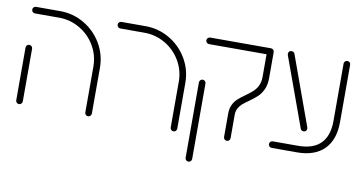

<svg xmlns="http://www.w3.org/2000/svg" viewBox="-68 -695 1914 1016"><g transform="rotate(10 889.0 -187.5)"><path d="M35.2 -13.7V-296.7Q35.2 -304.1 40.4 -309.3Q45.6 -314.4 52.6 -314.4Q60 -314.4 65.2 -309.3Q70.4 -304.1 70.4 -296.7V-13.7Q70.4 -6.7 65.2 -1.3Q60 4.1 52.6 4.1Q45.6 4.1 40.4 -1.1Q35.2 -6.3 35.2 -13.7ZM423.7 4.1Q416.7 4.1 411.5 -1.1Q406.3 -6.3 406.3 -13.7V-259.3Q406.3 -320 376.1 -371.5Q345.9 -423 294.4 -453.1Q243 -483.3 182.2 -483.3H52.6Q45.2 -483.3 40.2 -488.5Q35.2 -493.7 35.2 -501.1Q35.2 -508.5 40.4 -513.5Q45.6 -518.5 52.6 -518.5H182.2Q252.2 -518.5 311.9 -483.5Q371.5 -448.5 406.5 -388.9Q441.5 -329.3 441.5 -259.3V-13.7Q441.5 -6.7 436.3 -1.3Q431.1 4.1 423.7 4.1Z M882.6 4.1Q875.6 4.1 870.4 -1.1Q865.2 -6.3 865.2 -13.7V-259.3Q865.2 -320 835 -371.5Q804.8 -423 753.3 -453.1Q701.9 -483.3 641.1 -483.3H511.5Q504.1 -483.3 499.1 -488.5Q494.1 -493.7 494.1 -501.1Q494.1 -508.5 499.3 -513.5Q504.4 -518.5 511.5 -518.5H641.1Q711.1 -518.5 770.7 -483.5Q830.4 -448.5 865.4 -388.9Q900.4 -329.3 900.4 -259.3V-13.7Q900.4 -6.3 895.2 -1.1Q890 4.1 882.6 4.1Z M1151.9 -13.3V-138.9Q1151.9 -166.7 1161.7 -186.7Q1171.5 -206.7 1185.9 -220Q1200.4 -233.3 1224.8 -250.4Q1248.9 -267.8 1263.3 -280.9Q1277.8 -294.1 1287.6 -313.9Q1297.4 -333.7 1297.4 -361.5V-500.7Q1297.4 -508.1 1302.6 -513.3Q1307.8 -518.5 1315.2 -518.5Q1322.2 -518.5 1327.4 -513.3Q1332.6 -508.1 1332.6 -500.7V-361.5Q1332.6 -325.2 1320.7 -300Q1308.9 -274.8 1292.4 -259.3Q1275.9 -243.7 1248.9 -224.4Q1227.8 -210 1215.6 -199.3Q1203.3 -188.5 1195.2 -173.5Q1187 -158.5 1187 -138.9V-13.3Q1187 -5.9 1182 -0.7Q1177 4.4 1169.6 4.4Q1162.2 4.4 1157 -0.7Q1151.9 -5.9 1151.9 -13.3ZM970.7 130.4V-274.4Q970.7 -281.9 975.9 -287Q981.1 -292.2 988.1 -292.2Q995.6 -292.2 1000.7 -287Q1005.9 -281.9 1005.9 -274.4V130.4Q1005.9 137.8 1000.7 143Q995.6 148.1 988.1 148.1Q980.7 148.1 975.7 143Q970.7 137.8 970.7 130.4ZM970.7 -500.7Q970.7 -508.1 975.9 -513.3Q981.1 -518.5 988.1 -518.5H1313.3Q1320.7 -518.5 1325.9 -513.3Q1331.1 -508.1 1331.1 -500.7Q1331.1 -493.7 1325.9 -488.5Q1320.7 -483.3 1313.3 -483.3H988.1Q981.1 -483.3 975.9 -488.5Q970.7 -493.7 970.7 -500.7Z M1392.2 -17.8Q1392.2 -24.8 1397.4 -30Q1402.6 -35.2 1410 -35.2H1545.2Q1625.9 -35.2 1666.7 -75.9Q1707.4 -116.7 1707.4 -197.4V-505.2Q1707.4 -512.6 1712.6 -517.6Q1717.8 -522.6 1725.2 -522.6Q1732.6 -522.6 1737.6 -517.6Q1742.6 -512.6 1742.6 -505.2V-197.4Q1742.6 -101.9 1691.7 -50.9Q1640.7 0 1545.2 0H1410Q1402.6 0 1397.4 -5.2Q1392.2 -10.4 1392.2 -17.8ZM1544.1 -126.7 1408.9 -498.9Q1407.8 -501.9 1407.8 -505.2Q1407.8 -512.2 1412.4 -517.4Q1417 -522.6 1425.6 -522.6Q1431.1 -522.6 1435.7 -519.6Q1440.4 -516.7 1442.2 -511.5L1577 -139.3Q1578.1 -136.7 1578.1 -133Q1578.1 -125.9 1573.5 -120.7Q1568.9 -115.6 1560.4 -115.6Q1554.8 -115.6 1550.2 -118.7Q1545.6 -121.9 1544.1 -126.7Z"/></g></svg>

Font: 26F Galaxy Hebrew Light
Style: Regular
Weight: 300
Designer: C₂₉H₂₅N₃O₅
Version: Version 1.000